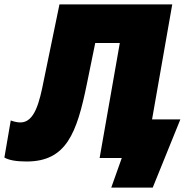

<svg xmlns="http://www.w3.org/2000/svg" viewBox="-57 -720 877 875"><path d="M64 16C245 16 293 -112 339 -338L377 -524H489L397 0H498L450 135H639L765 -176H636L728 -700H214L143 -356C123 -254 101 -162 36 -162C23 -162 8 -165 -8 -171L-37 -2C-16 10 17 16 64 16Z"/></svg>

Font: Fixel Display Black
Style: Italic
Weight: 900
Italic angle: -10°
Designer: AlfaBravo + MacPaw
Foundry: Kyrylo Tkachov, Marchela Mozhyna, Serhii Makarenko, Maria Weinstein, Zakhar Kryvoshyya
Version: Version 1.210;Glyphs 3.2 (3217)